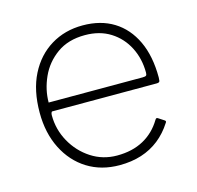

<svg xmlns="http://www.w3.org/2000/svg" viewBox="-86 -630 749 730"><g transform="rotate(-15 288.5 -265.0)"><path d="M98 -240Q98 -184 125 -135.5Q152 -87 197.5 -57.5Q243 -28 299 -28Q359 -28 403 -52Q447 -76 474 -121Q477 -126 479.5 -126.5Q482 -127 485 -125L508 -110Q514 -106 509 -100Q486 -64 455 -39.5Q424 -15 385 -2.5Q346 10 299 10Q227 10 172.5 -24Q118 -58 87 -119.5Q56 -181 56 -261Q56 -349 87.5 -411Q119 -473 174 -506.5Q229 -540 299 -540Q370 -540 421 -508.5Q472 -477 500 -417.5Q528 -358 528 -274Q528 -268 527 -261Q526 -254 515 -254H104Q101 -254 99.5 -249.5Q98 -245 98 -240ZM469 -290Q480 -290 483 -293Q486 -296 486 -304Q486 -359 463 -404Q440 -449 398 -475.5Q356 -502 298 -502Q232 -502 187.5 -470Q143 -438 121 -389Q99 -340 99 -290Z"/></g></svg>

Font: Libre Franklin Thin
Style: Regular
Weight: 100
Designer: Pablo Impallari, Rodrigo Fuenzalida, Nhung Nguyen
Foundry: Impallari Type
Version: Version 3.000